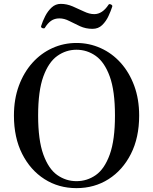

<svg xmlns="http://www.w3.org/2000/svg" viewBox="-20 -960 792 992"><path d="M375 12Q283 12 210 -34.5Q137 -81 94.5 -165Q52 -249 52 -363Q52 -448 77.5 -517Q103 -586 147.5 -635.5Q192 -685 250.5 -711.5Q309 -738 375 -738Q441 -738 500 -711.5Q559 -685 603.5 -635.5Q648 -586 673.5 -517Q699 -448 699 -363Q699 -249 656.5 -165Q614 -81 541 -34.5Q468 12 375 12ZM375 -24Q430 -24 475 -55.5Q520 -87 547 -161.5Q574 -236 574 -363Q574 -491 547 -565Q520 -639 475 -671Q430 -703 375 -703Q321 -703 276 -671Q231 -639 204 -565Q177 -491 177 -363Q177 -236 204 -161.5Q231 -87 276 -55.5Q321 -24 375 -24ZM458 -811Q423 -811 393.5 -824.5Q364 -838 338 -851.5Q312 -865 287 -865Q262 -865 244 -852.5Q226 -840 211 -815Q207 -812 199.5 -814.5Q192 -817 192 -824Q200 -850 213.5 -876.5Q227 -903 247 -921.5Q267 -940 294 -940Q325 -940 355.5 -927Q386 -914 414 -900.5Q442 -887 467 -887Q509 -887 541 -936Q544 -941 553 -937Q562 -933 560 -926Q553 -904 540.5 -877Q528 -850 508 -830.5Q488 -811 458 -811Z"/></svg>

Font: Zen Old Mincho SemiBold
Style: Regular
Weight: 600
Version: Version 1.500